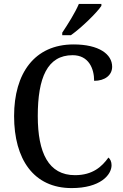

<svg xmlns="http://www.w3.org/2000/svg" viewBox="-20 -951 626 981"><path d="M298 -784V-771H342C396 -809 475 -886 498 -921V-931H383C364 -886 326 -826 298 -784ZM346 10C492 10 550 -57 550 -107C550 -125 543 -139 534 -146C501 -100 454 -56 363 -56C228 -56 173 -170 173 -358C173 -554 222 -669 351 -669C433 -669 461 -601 461 -538C516 -538 553 -567 553 -610C553 -674 486 -724 356 -724C156 -724 52 -576 52 -358C52 -137 152 10 346 10Z"/></svg>

Font: Noto Serif Tamil SemiCondensed Medium
Style: Regular
Weight: 500
Width: 4
Designer: Indian Type Foundry, Tom Grace, and the Monotype Design Team
Foundry: Monotype Imaging Inc.
Version: Version 2.004